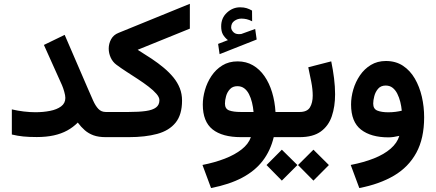

<svg xmlns="http://www.w3.org/2000/svg" viewBox="-20 -715 2273 1001"><path d="M320.7 -204.5Q320.7 -176.6 298.4 -160.2Q276.1 -143.8 240.6 -136.9Q205.1 -129.9 164.6 -129.9Q136.3 -129.9 104.1 -133.7Q71.8 -137.6 41.7 -144.7V-13.7Q71.8 -6.5 101.3 -3.5Q130.7 -0.5 171.9 -0.5Q221.3 -0.5 260.4 -9.1Q299.5 -17.7 330.4 -34.6Q361.2 -51.5 385.5 -76Q402.6 -53 422.1 -36Q441.7 -18.9 467.8 -9.4Q494 0 531.3 0H551.8V-131.2H531.3Q508.3 -131.2 493.1 -147Q477.9 -162.8 465.3 -191.1Q452.8 -219.4 436.6 -256.6L317.2 -533.2L208.9 -480.7L303.3 -270.7Q309.4 -256.8 315 -236.8Q320.7 -216.9 320.7 -204.5Z M697.7 -455.4 969.8 -565.7V-695.2L597.9 -543.6Q571.8 -533.4 559.3 -510.4Q546.8 -487.5 546.8 -461.5Q546.8 -437.8 557.1 -414.9Q567.4 -392 586.7 -377.7Q609.8 -360.4 639.3 -341.3Q668.8 -322.2 698.9 -302.6Q729 -283 754.5 -263.4Q780 -243.9 795.5 -225.9Q811.1 -208 811.1 -192.7Q811.1 -168.1 793.6 -154.8Q776.1 -141.4 740.6 -136.3Q705.1 -131.2 650.9 -131.2H532.2V0H651.4Q737.2 0 799.5 -16.9Q861.7 -33.8 895.4 -75.4Q929.1 -117 929.1 -190.7Q929.1 -225.2 917.5 -254.9Q905.8 -284.6 884.4 -311Q862.9 -337.3 834 -361.5Q805.1 -385.7 770.5 -408.8Q735.9 -431.8 697.7 -455.4Z M1168.2 -505.8 1117.1 -486.1 1124.9 -432.6 1318.2 -509 1310.4 -564 1241 -538.9Q1239.9 -538.4 1239 -538.1Q1238.1 -537.7 1237.1 -537.7Q1211.1 -534.2 1198.3 -546.1Q1185.6 -558 1185.1 -571.5Q1185.1 -594.3 1201.9 -606.1Q1218.8 -618 1238.4 -618Q1252.6 -618 1266 -614.9Q1279.3 -611.8 1294.5 -604L1294 -659.9Q1279.7 -668.2 1265.6 -672.5Q1251.5 -676.9 1231.6 -676.9Q1193.2 -676.9 1163.1 -649Q1133.1 -621.2 1133.1 -577.8Q1133.1 -551.4 1142.3 -535.2Q1151.6 -519.1 1168.2 -505.8ZM1218.8 -395Q1173.1 -395 1138.9 -373.8Q1104.8 -352.6 1082.2 -318.6Q1059.6 -284.6 1048.5 -245.4Q1037.3 -206.2 1037.3 -170.1Q1037.3 -81 1088.1 -40.5Q1138.9 0 1236.3 0H1288Q1275.9 35.3 1240.3 63.5Q1204.7 91.7 1152 112.1Q1099.4 132.5 1035.6 145L1080.3 265.4Q1176.3 246.7 1242.8 211.3Q1309.3 176 1349.7 123.4Q1390.1 70.7 1407.1 0H1457.1V-131.2H1416.3Q1413 -185.9 1398.5 -233.8Q1384 -281.7 1358.9 -317.9Q1333.8 -354.2 1298.7 -374.6Q1263.5 -395 1218.8 -395ZM1234.7 -131.2Q1196.8 -131.2 1174.8 -139.3Q1152.8 -147.4 1152.8 -175Q1152.8 -192.7 1158.7 -213.8Q1164.6 -235 1179 -250.3Q1193.3 -265.7 1217.6 -265.7Q1238.4 -265.7 1253.3 -254.6Q1268.3 -243.4 1278.1 -224.1Q1288 -204.8 1293.8 -180.8Q1299.7 -156.9 1301.9 -131.2Z M1436.5 -131.2V0H1475.6V-131.2ZM1614.1 65.4 1533.7 145.5 1614.1 226.6 1694.7 145.5ZM1449.4 65.4 1369.6 145.5 1449.4 226.6 1530.6 145.5ZM1541.8 0Q1611.9 0 1652.4 -29.3Q1692.8 -58.5 1709.9 -109.1Q1727 -159.6 1727 -223.5Q1727 -263.3 1721.6 -306.8Q1716.2 -350.4 1706.9 -395.1L1587.2 -364.3Q1595.4 -326.7 1602.9 -287.9Q1610.4 -249.2 1610.4 -216.4Q1610.4 -179.3 1595.9 -155.2Q1581.4 -131.2 1542.1 -131.2H1463.9V0Z M2191.3 -103.7Q2191.3 -158.7 2179.3 -210.9Q2167.2 -263 2142.8 -305.2Q2118.3 -347.4 2080.8 -372.2Q2043.2 -397 1991.9 -397Q1947.5 -397 1913.4 -376.3Q1879.4 -355.6 1856.5 -321.9Q1833.6 -288.2 1821.9 -248.4Q1810.3 -208.5 1810.3 -170.1Q1810.3 -79.7 1862.1 -39.3Q1913.8 1.1 2005.4 1.1Q2017.6 1.1 2033 -1.1Q2048.3 -3.4 2061.9 -6.6Q2050.7 30.5 2016.7 60Q1982.7 89.6 1929.7 110.7Q1876.8 131.7 1808.5 145L1853.2 265.4Q1958.2 245.3 2034.1 200.7Q2109.9 156 2150.6 81.3Q2191.3 6.6 2191.3 -103.7ZM2004.2 -129.6Q1969.3 -129.6 1947.5 -138.3Q1925.7 -147 1925.7 -175Q1925.7 -192 1931.5 -214Q1937.2 -236 1951.4 -252.5Q1965.6 -269 1990.9 -269Q2012 -269 2026.8 -257.4Q2041.7 -245.7 2051.4 -226.3Q2061.1 -206.9 2066.9 -183.9Q2072.6 -160.8 2074.7 -138Q2061.7 -134.6 2043.3 -132.1Q2025 -129.6 2004.2 -129.6Z"/></svg>

Font: Vazirmatn NL
Style: Regular
Weight: 400
Designer: Saber Rastikerdar
Foundry: Saber Rastikerdar
Version: Version 33.003